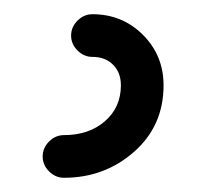

<svg xmlns="http://www.w3.org/2000/svg" viewBox="-20 -640 290 270"><path d="M70 -450Q105 -450 127.5 -469.5Q150 -489 150 -520Q150 -538 139 -549Q128 -560 110 -560Q98 -560 89 -569Q80 -578 80 -590Q80 -602 89 -611Q98 -620 110 -620Q152 -620 181 -591Q210 -562 210 -520Q210 -463 168.5 -426.5Q127 -390 70 -390Q58 -390 49 -399Q40 -408 40 -420Q40 -432 49 -441Q58 -450 70 -450Z"/></svg>

Font: Pecita
Style: Book
Weight: 400
Width: 7
Version: Version 4.3